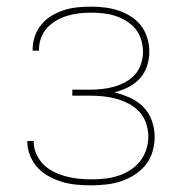

<svg xmlns="http://www.w3.org/2000/svg" viewBox="-20 -548 540 576"><path d="M253 8Q231 8 209.5 6Q188 4 167.5 -2Q147 -8 127.5 -18.5Q108 -29 93.5 -44.5Q79 -60 70.5 -80.5Q62 -101 62 -123V-125H81V-123Q81 -104 89 -86Q97 -68 110.5 -54.5Q124 -41 141.5 -32.5Q159 -24 177.5 -19Q196 -14 215 -12Q234 -10 253 -10Q273 -10 293 -12Q313 -14 332.5 -20Q352 -26 369.5 -37Q387 -48 399.5 -63.5Q412 -79 418.5 -98.5Q425 -118 425 -138Q425 -158 418.5 -177.5Q412 -197 398.5 -212Q385 -227 367 -236.5Q349 -246 329.5 -251.5Q310 -257 290 -259Q270 -261 250 -261H197V-279H250Q268 -279 286.5 -281Q305 -283 322.5 -288Q340 -293 356.5 -302Q373 -311 385 -324.5Q397 -338 403 -356Q409 -374 409 -392Q409 -411 403.5 -429Q398 -447 386.5 -461Q375 -475 359 -485Q343 -495 325.5 -500.5Q308 -506 289.5 -508Q271 -510 253 -510Q235 -510 217.5 -508Q200 -506 183 -501Q166 -496 150 -487Q134 -478 122 -465Q110 -452 103.5 -435Q97 -418 97 -400V-396H78V-401Q78 -421 85 -440.5Q92 -460 105 -475.5Q118 -491 136 -501.5Q154 -512 173 -518Q192 -524 212.5 -526Q233 -528 253 -528Q274 -528 294.5 -525.5Q315 -523 335 -516.5Q355 -510 373 -498.5Q391 -487 403.5 -470.5Q416 -454 422 -433.5Q428 -413 428 -393Q428 -371 421 -349.5Q414 -328 399 -312Q384 -296 364 -286Q344 -276 323 -271Q347 -265 369.5 -255Q392 -245 409.5 -227.5Q427 -210 435.5 -186Q444 -162 444 -138Q444 -115 437.5 -93Q431 -71 417 -53.5Q403 -36 383.5 -23.5Q364 -11 342.5 -4Q321 3 298 5.5Q275 8 253 8Z"/></svg>

Font: Iosevka SS18 Thin
Style: Regular
Weight: 100
Monospace: yes
Designer: Belleve Invis
Foundry: Belleve Invis
Version: Version 25.1.1; ttfautohint (v1.8.4)